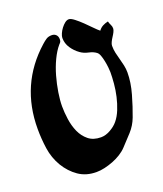

<svg xmlns="http://www.w3.org/2000/svg" viewBox="-129 -743 698 820"><g transform="rotate(-20 220.0 -333.0)"><path d="M280 -660Q289 -660 304.5 -648Q320 -636 336 -620.5Q352 -605 366.5 -590Q381 -575 390 -568Q398 -579 409 -585Q420 -591 434 -594Q436 -585 440.5 -576.5Q445 -568 445 -559Q445 -552 440.5 -543Q436 -534 430 -525Q424 -516 419.5 -506.5Q415 -497 415 -490Q415 -473 418.5 -457Q422 -441 426.5 -425.5Q431 -410 434.5 -393.5Q438 -377 438 -361Q438 -316 423.5 -265Q409 -214 393 -172Q381 -140 358 -114.5Q335 -89 312 -65Q300 -52 282.5 -41Q265 -30 245.5 -22.5Q226 -15 206.5 -10.5Q187 -6 169 -6Q122 -6 88 -29.5Q54 -53 31 -91Q8 -130 1.5 -175Q-5 -220 -5 -265Q-5 -467 142 -598Q153 -608 163 -614.5Q173 -621 188 -621Q200 -621 207.5 -613.5Q215 -606 215 -593Q215 -585 212.5 -581Q210 -577 205 -572Q187 -551 172 -519.5Q157 -488 147 -452.5Q137 -417 131.5 -382Q126 -347 126 -320Q126 -293 130.5 -261Q135 -229 147 -202Q159 -175 181 -157Q203 -139 238 -139Q259 -139 281 -151.5Q303 -164 316 -180Q331 -198 341.5 -224Q352 -250 358.5 -278.5Q365 -307 367.5 -335.5Q370 -364 370 -387Q370 -395 368.5 -409Q367 -423 364 -438Q361 -453 356.5 -465.5Q352 -478 345 -483Q332 -493 311 -497.5Q290 -502 275 -513Q255 -527 241 -548Q227 -569 227 -594Q227 -602 232 -613.5Q237 -625 245 -635.5Q253 -646 262 -653Q271 -660 280 -660Z"/></g></svg>

Font: Praegefest
Style: Regular
Weight: 600
Designer: Peter Wiegel nach alter Vorlage
Foundry: Peter Wiegel
Version: Version 1.000